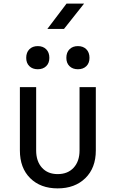

<svg xmlns="http://www.w3.org/2000/svg" viewBox="-20 -1032 640 1062"><path d="M299 10Q204 10 147 -46.5Q90 -103 90 -200V-550H180V-200Q180 -140 212 -104.5Q244 -69 299 -69Q355 -69 387.5 -104.5Q420 -140 420 -200V-550H510V-200Q510 -103 452 -46.5Q394 10 299 10ZM411 -649Q382 -649 364.5 -666Q347 -683 347 -712Q347 -742 364.5 -759.5Q382 -777 411 -777Q440 -777 457.5 -759.5Q475 -742 475 -712Q475 -683 457.5 -666Q440 -649 411 -649ZM189 -649Q160 -649 142.5 -666Q125 -683 125 -712Q125 -742 142.5 -759.5Q160 -777 189 -777Q218 -777 235.5 -759.5Q253 -742 253 -712Q253 -683 235.5 -666Q218 -649 189 -649ZM242 -872 348 -1012H445L334 -872Z"/></svg>

Font: JetBrains Mono NL
Style: Regular
Weight: 400
Monospace: yes
Designer: Philipp Nurullin, Konstantin Bulenkov
Foundry: JetBrains
Version: Version 2.305; ttfautohint (v1.8.4.7-5d5b)